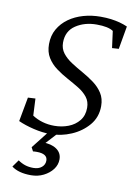

<svg xmlns="http://www.w3.org/2000/svg" viewBox="-89 -640 634 914"><g transform="rotate(10 227.5 -182.5)"><path d="M183.6 8.8Q144.5 8.8 101.6 -1.5Q58.6 -11.7 26.4 -26.4L47.9 -143.6L84 -145.5L87.9 -63.5Q110.4 -48.8 137.2 -41Q164.1 -33.2 194.3 -33.2Q230.5 -33.2 262.2 -45.4Q293.9 -57.6 314 -82.5Q334 -107.4 334 -144.5Q334 -174.8 317.4 -195.8Q300.8 -216.8 274.4 -232.9Q248 -249 218.3 -265.1Q188.5 -281.2 162.1 -300.8Q135.7 -320.3 119.1 -347.2Q102.5 -374 102.5 -412.1Q102.5 -453.1 120.6 -484.9Q138.7 -516.6 169.4 -538.6Q200.2 -560.5 239.7 -571.8Q279.3 -583 322.3 -583Q349.6 -583 372.6 -580.1Q395.5 -577.1 415.5 -571.8Q435.5 -566.4 453.1 -558.6L433.6 -447.3L401.4 -445.3L390.6 -526.4Q366.2 -543 310.5 -543Q252 -543 209.5 -514.6Q167 -486.3 167 -430.7Q167 -401.4 183.6 -379.9Q200.2 -358.4 226.6 -341.3Q252.9 -324.2 282.7 -307.6Q312.5 -291 338.9 -271.5Q365.2 -252 381.8 -226.1Q398.4 -200.2 398.4 -164.1Q398.4 -110.4 365.7 -71.8Q333 -33.2 283.7 -12.2Q234.4 8.8 183.6 8.8ZM126 217.8Q65.4 217.8 32.2 192.4L56.6 158.2Q73.2 169.9 91.3 175.8Q109.4 181.6 130.9 181.6Q156.2 181.6 171.4 168.9Q186.5 156.2 186.5 136.7Q186.5 120.1 173.3 111.8Q160.2 103.5 134.8 103.5Q121.1 103.5 116.2 104.5L106.4 85.9L183.6 -12.7H229.5L139.6 85L152.3 53.7Q196.3 53.7 221.7 71.3Q247.1 88.9 247.1 120.1Q247.1 146.5 230.5 168.5Q213.9 190.4 186.5 204.1Q159.2 217.8 126 217.8Z"/></g></svg>

Font: Crimson Pro ExtraLight
Style: Italic
Weight: 250
Italic angle: -12°
Designer: Jacques Le Bailly
Foundry: Baron von Fonthausen
Version: Version 1.003